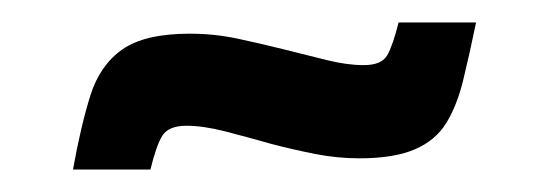

<svg xmlns="http://www.w3.org/2000/svg" viewBox="-20 -389 476 171"><path d="M45 -238Q52 -277 60.5 -304Q69 -331 89 -345Q109 -359 149 -359Q171 -359 192 -354.5Q213 -350 233 -345Q253 -340 271 -335.5Q289 -331 304 -331Q320 -331 325 -340Q330 -349 335 -369H404Q398 -340 392.5 -317.5Q387 -295 377.5 -279.5Q368 -264 349.5 -256Q331 -248 300 -248Q280 -248 260 -252Q240 -256 221 -261Q200 -267 180.5 -272Q161 -277 146 -277Q130 -277 124.5 -268Q119 -259 114 -238Z"/></svg>

Font: Saira ExtraCondensed
Style: Bold Italic
Weight: 700
Width: 2
Italic angle: -12°
Designer: Hector Gatti with collaboration of the Omnibus-Type team
Foundry: Omnibus-Type
Version: Version 1.101